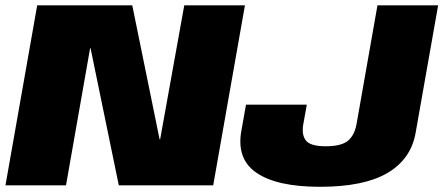

<svg xmlns="http://www.w3.org/2000/svg" viewBox="-32 -695 1662 720"><path d="M-11.5 0H215.5L306 -514.5H307.5L413.5 0H767.5L886.5 -675H659L568.5 -172.5H566.5L464 -675H107.5ZM1168 5.5Q1332.5 5.5 1420.8 -46.2Q1509 -98 1526.5 -196.5L1611 -675H1383.5L1305 -229.5Q1297.5 -188 1272.8 -167.2Q1248 -146.5 1189 -146.5Q1130 -146.5 1113.8 -169.8Q1097.5 -193 1106.5 -235.5L1118.5 -302.5H890.5L874 -209.5Q852.5 -100.5 929.2 -47.5Q1006 5.5 1168 5.5Z"/></svg>

Font: Anybody Thin Black
Style: Italic
Weight: 900
Italic angle: -10°
Version: Version 1.113;gftools[0.9.25]